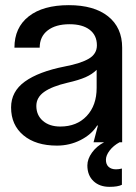

<svg xmlns="http://www.w3.org/2000/svg" viewBox="-20 -552 527 745"><path d="M23 -135Q23 -197 76.5 -235.5Q130 -274 231 -294Q294 -306 325 -324.5Q356 -343 356 -376Q356 -415 328 -436.5Q300 -458 250 -458Q196 -458 165 -434Q134 -410 134 -367H36Q36 -445 91.5 -488.5Q147 -532 247 -532Q345 -532 399.5 -488.5Q454 -445 454 -367V0H444Q420 13 405.5 32Q391 51 391 68Q391 86 401.5 95.5Q412 105 430 105Q441 105 453 102V165Q437 173 405 173Q366 173 342.5 150.5Q319 128 319 90Q319 65 337 40Q355 15 384 0H343L360 -65H357Q335 -30 292.5 -8.5Q250 13 201 13Q119 13 71 -27Q23 -67 23 -135ZM214 -61Q278 -61 316.5 -102Q355 -143 355 -211V-281Q338 -264 312 -252.5Q286 -241 242 -231Q182 -217 151.5 -195.5Q121 -174 121 -141Q121 -105 146.5 -83Q172 -61 214 -61Z"/></svg>

Font: Non Bureau
Style: Regular
Weight: 400
Designer: Jona Saucedo
Foundry: Non Foundry
Version: Version 1.000; ttfautohint (v1.8.4)